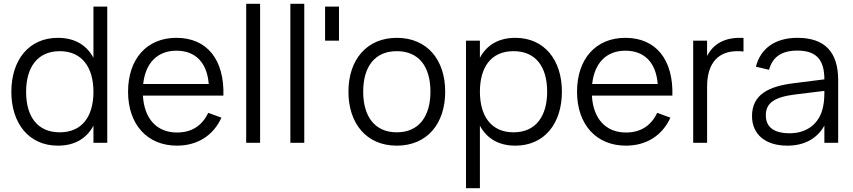

<svg xmlns="http://www.w3.org/2000/svg" viewBox="-20 -755 4511 1015"><path d="M474 -720V-449.5C438.5 -515 377.5 -555 286 -555C134 -555 40 -439.5 40 -269.5C40 -102.5 133 15 286 15C377 15 438.5 -24.5 474 -90.5V0H547V-720ZM296 -484.5C413 -484.5 474 -399.5 474 -269.5C474 -143.5 417 -55.5 296 -55.5C177.5 -55.5 118 -139.5 118 -269.5C118 -397 176.5 -484.5 296 -484.5Z M915.5 -54.5C809.5 -54.5 742.5 -126.5 735.5 -249.5H1161C1166.5 -439.5 1074.5 -555 912.5 -555C757 -555 657 -444.5 657 -270C657 -96.5 759 15 915.5 15C1023 15 1107.5 -38 1150.5 -133L1081 -158.5C1049 -92.5 996 -54.5 915.5 -54.5ZM737 -311C749 -422.5 812.5 -487 912.5 -487C1013.5 -487 1074.5 -424 1083.5 -311Z M1355 0V-735H1281.5V0Z M1588.5 0V-735H1515V0Z M1772 -540V-720H1698.5V-540Z M2077.5 15C2237.5 15 2333.5 -100.5 2333.5 -270.5C2333.5 -438 2239 -555 2077.5 -555C1919.5 -555 1822 -440 1822 -270.5C1822 -102.5 1917 15 2077.5 15ZM2077.5 -55.5C1961.5 -55.5 1900 -139 1900 -270.5C1900 -399 1958.5 -484.5 2077.5 -484.5C2195 -484.5 2255.5 -402 2255.5 -270.5C2255.5 -141 2195.5 -55.5 2077.5 -55.5Z M2517 240V-90.5C2552.5 -25 2613.5 15 2704.5 15C2856.5 15 2950.5 -100.5 2950.5 -270.5C2950.5 -437.5 2858 -555 2704.5 -555C2614 -555 2552.5 -515.5 2517 -449.5V-540H2443.5V240ZM2694.5 -55.5C2577.5 -55.5 2517 -140.5 2517 -270.5C2517 -396.5 2573.5 -484.5 2694.5 -484.5C2813.5 -484.5 2872.5 -400.5 2872.5 -270.5C2872.5 -143 2814.5 -55.5 2694.5 -55.5Z M3289 -54.5C3183 -54.5 3116 -126.5 3109 -249.5H3534.5C3540 -439.5 3448 -555 3286 -555C3130.5 -555 3030.5 -444.5 3030.5 -270C3030.5 -96.5 3132.5 15 3289 15C3396.5 15 3481 -38 3524 -133L3454.5 -158.5C3422.5 -92.5 3369.5 -54.5 3289 -54.5ZM3110.5 -311C3122.5 -422.5 3186 -487 3286 -487C3387 -487 3448 -424 3457 -311Z M3910.5 -554.5C3903.5 -555 3897.5 -555 3890.5 -555C3792 -555 3743 -507.5 3718 -459.5V-540H3644.5V0H3718V-296.5C3718 -431 3785.5 -484.5 3878 -484.5C3890.5 -484.5 3901 -484.5 3910.5 -482.5Z M4196 -555C4079.5 -555 4001.5 -501 3976 -402.5L4045.5 -386C4064 -454.5 4113 -487.5 4195 -487.5C4293.5 -487.5 4338 -441.5 4338 -335.5L4175.5 -315C4043 -298.5 3955.5 -255 3955.5 -141.5C3955.5 -44.5 4026.5 15 4142 15C4232 15 4299.5 -22 4338 -91V0H4411V-330.5C4411 -480.5 4340 -555 4196 -555ZM4338 -274.5C4338 -250.5 4337.5 -217.5 4331 -190.5C4314 -104.5 4248.5 -50.5 4155 -50.5C4071.5 -50.5 4028.5 -83 4028.5 -145.5C4028.5 -210 4072.5 -241.5 4182.5 -255.5Z"/></svg>

Font: Vela Sans
Style: Regular
Weight: 400
Designer: Principal design: Mikhail Sharanda - project Manrope.
Design modification: Ravid Balaliev
Foundry: Mikhail Sharanda
Version: Version 1.001